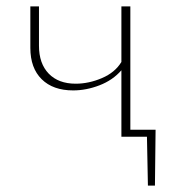

<svg xmlns="http://www.w3.org/2000/svg" viewBox="-20 -428 536 601"><path d="M467 -22 465 153H443L440 0H360V-208Q333 -177 291.5 -161Q250 -145 209 -145Q146 -145 110.5 -180Q75 -215 75 -278V-408H102V-285Q102 -229 132.5 -197.5Q163 -166 217 -166Q258 -166 299 -183.5Q340 -201 360 -234V-408H388V-22Z"/></svg>

Font: EauTestText Extralight
Style: Italic
Weight: 250
Italic angle: -12°
Designer: Christian Thalmann (Catharsis Fonts)
Version: Version 0.001;PS 000.001;hotconv 1.0.88;makeotf.lib2.5.64775